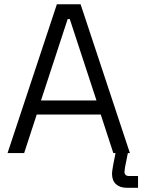

<svg xmlns="http://www.w3.org/2000/svg" viewBox="-20 -720 669 903"><path d="M359 -700 591 0H513L453.8 -181.5H152.8L93.5 0H15.5L247.5 -700ZM433.8 -247.5 308.2 -630.2H298.2L172.8 -247.5ZM582.8 -7.5 568 66.5Q565.5 82.2 565.5 88Q565.5 107.8 587 107.8H629.2V163.2H576.2Q544.2 163.2 525.5 146.2Q506.8 129.2 506.8 97.2Q506.8 86.5 511.8 59L513.5 49.5L527.5 -20.2Z"/></svg>

Font: Space Grotesk Variable
Style: Regular
Weight: 400
Designer: Florian Karsten (Space Grotesk), Colophon Foundry (Space Mono)
Foundry: Florian Karsten
Version: Version 1.106